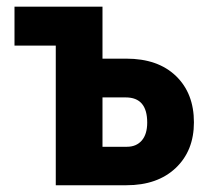

<svg xmlns="http://www.w3.org/2000/svg" viewBox="-20 -548 614 568"><path d="M283.2 -374.5H353.5Q447.3 -374.5 500.5 -323.2Q553.7 -272 553.7 -186Q553.7 -102.1 499.8 -51Q445.8 0 354 0H145V-413.1H22.9V-528.3H283.2ZM283.2 -259.8V-113.8H355.5Q383.3 -113.8 399.4 -132.3Q415.5 -150.9 415.5 -185.5Q415.5 -259.8 352.1 -259.8Z"/></svg>

Font: Roboto Condensed
Style: Bold
Weight: 700
Designer: Google
Version: Version 2.134; 2016